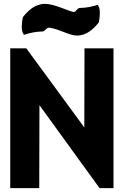

<svg xmlns="http://www.w3.org/2000/svg" viewBox="-20 -963 648 993"><path d="M198 -800C215 -800 217 -820 235 -820C283 -814 339 -779 378 -779C427 -779 463 -812 491 -847C498 -880 499 -917 489 -932L485 -938C456 -929 426 -922 394 -922C377 -922 376 -901 361 -901C329 -907 261 -943 213 -943C161 -943 126 -909 98 -874C91 -841 90 -804 100 -789L104 -783C133 -792 164 -800 198 -800ZM495 10H567V-713H417L416 -304L116 -713H33V10H183L184 -419Z"/></svg>

Font: Bluebird
Style: SfBdNrw
Weight: 700
Designer: Jasper
Foundry: Cannot Into Space Fonts
Version: Version 0.98